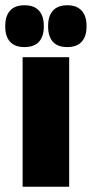

<svg xmlns="http://www.w3.org/2000/svg" viewBox="-40 -710 349 730"><path d="M46 0V-492.5H223V0ZM53 -531Q16.5 -531 -1.8 -551.2Q-20 -571.5 -20 -608V-612.5Q-20 -649 -1.8 -669.5Q16.5 -690 53 -690Q90 -690 108.2 -669.5Q126.5 -649 126.5 -612.5V-608Q126.5 -571.5 108.2 -551.2Q90 -531 53 -531ZM216 -531Q179 -531 161 -551.2Q143 -571.5 143 -608V-612.5Q143 -649 161.2 -669.5Q179.5 -690 216 -690Q252 -690 270.5 -669.5Q289 -649 289 -612.5V-608Q289 -571.5 270.5 -551.2Q252 -531 216 -531Z"/></svg>

Font: Anek Latin ExtraBold
Style: Regular
Weight: 800
Designer: Yesha Goshar
Foundry: Ek Type
Version: Version 1.003